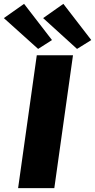

<svg xmlns="http://www.w3.org/2000/svg" viewBox="-75 -977 494 997"><path d="M304 -690 207 0H19L116 -690ZM254 -957 399 -769 325 -723 149 -883ZM50 -957 195 -769 123 -723 -55 -883Z"/></svg>

Font: Exo 2 ExtraBold
Style: Italic
Weight: 800
Italic angle: -8°
Designer: Natanael Gama
Foundry: Natanael Gama
Version: Version 2.010